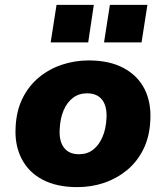

<svg xmlns="http://www.w3.org/2000/svg" viewBox="-20 -757 681 788"><path d="M297 11Q213 11 155 -19.5Q97 -50 68.5 -106Q40 -162 44 -234Q47 -302 72.5 -353.5Q98 -405 140 -439.5Q182 -474 234.5 -491.5Q287 -509 344 -509Q429 -509 487 -478Q545 -447 573 -392Q601 -337 597 -264Q594 -196 568.5 -144.5Q543 -93 501 -58.5Q459 -24 407 -6.5Q355 11 297 11ZM304 -124Q338 -124 362 -142.5Q386 -161 400.5 -194.5Q415 -228 417 -271Q420 -320 399.5 -347Q379 -374 337 -374Q304 -374 279.5 -355.5Q255 -337 241 -304Q227 -271 225 -227Q222 -178 242.5 -151Q263 -124 304 -124ZM407 -583 431 -737H585L561 -583ZM188 -583 212 -737H365L342 -583Z"/></svg>

Font: Nunito Sans 10pt Black
Style: Italic
Weight: 900
Italic angle: -9°
Designer: Vernon Adams
Foundry: Vernon Adams
Version: Version 3.101;gftools[0.9.27]